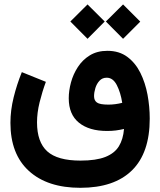

<svg xmlns="http://www.w3.org/2000/svg" viewBox="-20 -645 742 889"><path d="M470.2 -545.4 549.8 -624.5 629.4 -544.9 549.8 -465.3ZM305.7 -545.4 385.3 -624.5 464.8 -545.4 385.3 -465.3ZM192.4 -266.1Q175.3 -219.7 163.3 -171.1Q151.4 -122.6 151.4 -78.6Q151.4 12.7 198.7 55.7Q246.1 98.6 352.5 98.6Q424.8 98.6 467.5 81.8Q510.3 64.9 530.3 32.5Q550.3 0 554.2 -47.9Q535.6 -43.5 516.6 -41Q497.6 -38.6 475.6 -38.6Q392.6 -38.6 345.5 -76.9Q298.3 -115.2 298.3 -189.9Q298.3 -225.1 308.6 -263.2Q318.8 -301.3 340.6 -334.7Q362.3 -368.2 396.2 -388.9Q430.2 -409.7 477.5 -409.7Q531.7 -409.7 569.3 -381.8Q606.9 -354 629.9 -307.9Q652.8 -261.7 663.1 -206.3Q673.3 -150.9 673.3 -95.7Q673.3 63 591.1 143.8Q508.8 224.6 352.1 224.6Q199.7 224.6 114 146.7Q28.3 68.8 28.3 -76.2Q28.3 -134.3 43.2 -194.3Q58.1 -254.4 81.1 -311ZM545.9 -168.9Q538.6 -216.3 521 -250.7Q503.4 -285.2 474.1 -285.2Q453.6 -285.2 440.7 -271.2Q427.7 -257.3 421.6 -237.3Q415.5 -217.3 415.5 -199.7Q415.5 -179.7 429 -170.2Q442.4 -160.6 481.9 -160.6Q513.2 -160.6 545.9 -168.9Z"/></svg>

Font: Vazir FD-WOL-UI
Style: Bold-FD-WOL-UI
Weight: 700
Designer: Saber Rastikerdar
Foundry: Saber Rastikerdar
Version: Version 30.0.0